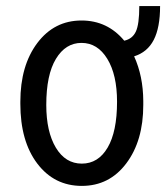

<svg xmlns="http://www.w3.org/2000/svg" viewBox="-20 -606 550 636"><path d="M47.4 -269Q47.4 -388.7 103.5 -463.4Q159.7 -538.1 250 -538.1Q335.9 -538.1 391.6 -471.2Q418.5 -477.1 429.9 -501.2Q441.4 -525.4 441.4 -585.9H510.3Q510.3 -514.6 489.3 -473.9Q468.3 -433.1 424.3 -419.4Q454.1 -354 454.6 -271.5V-258.3Q454.6 -139.6 398.4 -64.9Q342.3 9.8 251 9.8Q159.7 9.8 103.5 -64.2Q47.4 -138.2 47.4 -262.2ZM133.3 -258.3Q133.3 -169.9 165 -116.9Q196.8 -64 251 -64Q305.2 -64 336.4 -116.9Q367.7 -169.9 367.7 -269Q367.7 -358.4 335.4 -411.1Q303.2 -463.9 250 -463.9Q197.3 -463.9 165.3 -411.1Q133.3 -358.4 133.3 -258.3Z"/></svg>

Font: Roboto Condensed
Style: Regular
Weight: 400
Designer: Google
Version: Version 2.001047; 2015